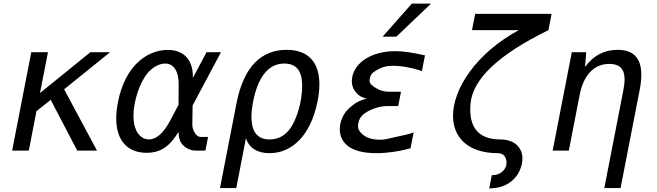

<svg xmlns="http://www.w3.org/2000/svg" viewBox="-20 -837 3652 1067"><path d="M47.4 0H140.1L182.6 -219.2L261.7 -282.2L409.2 0H519L336.4 -340.8L591.8 -546.9H482.4L202.1 -319.8L246.6 -546.9H153.8Z M795.4 12.2C887.2 12.2 933.6 -41.5 972.2 -104.5C972.7 -74.2 978 -55.2 988.3 -41C1005.4 -16.6 1037.1 0 1067.4 0H1121.6L1136.2 -76.2H1092.8C1071.8 -76.2 1048.3 -112.8 1048.8 -143.6L1050.3 -250.5L1208 -546.9H1127.9L1051.8 -403.8C1054.7 -502.9 1002 -559.6 913.1 -559.6H904.8C792.5 -555.2 675.8 -468.8 636.2 -272.9C629.4 -238.8 626 -207.5 626 -179.2C626 -55.7 688.5 12.2 795.4 12.2ZM807.6 -62C777.3 -62 751 -82 736.3 -114.3C726.1 -136.2 721.7 -164.1 721.7 -193.4C721.7 -277.3 757.8 -379.4 798.8 -429.2C825.7 -461.9 864.3 -483.9 897.9 -483.9C938.5 -483.9 973.1 -451.7 972.7 -367.2L972.2 -254.4L925.3 -166C887.2 -94.2 846.2 -62 807.6 -62Z M1202.6 208H1293L1346.7 -68.8C1364.7 -14.6 1409.7 14.2 1477.5 14.2C1606 14.2 1707 -88.4 1744.1 -271C1751.5 -306.2 1754.9 -338.9 1754.9 -368.2C1754.9 -489.7 1694.3 -560.1 1572.8 -560.1C1437 -560.1 1335 -472.2 1294.4 -263.7ZM1478.5 -62C1412.1 -62 1377.4 -103.5 1377.4 -187C1377.4 -211.9 1380.4 -240.7 1386.7 -272.9C1414.6 -415 1475.1 -483.9 1560.1 -483.9C1602.5 -483.9 1633.3 -466.8 1647.9 -430.7C1655.8 -411.6 1659.2 -386.2 1659.2 -357.9C1659.2 -275.9 1629.9 -168.9 1586.9 -115.2C1560.5 -82 1524.4 -62 1478.5 -62Z M2106.4 -633.3H2182.6L2375.5 -816.9H2268.6ZM2071.8 14.2C2130.9 14.2 2197.3 4.9 2261.2 -12.7L2278.8 -101.1C2260.7 -93.8 2218.8 -84 2192.4 -78.6L2185.1 -77.1L2122.6 -63C2112.3 -61.5 2104 -60.5 2091.3 -60.5C2056.6 -60.5 2025.9 -67.9 2004.9 -82.5C2002.4 -84 2000.5 -85.9 1998 -87.4C1979 -102.5 1969.7 -118.7 1969.7 -135.7C1969.7 -143.6 1971.2 -152.8 1972.2 -156.7C1976.6 -178.7 1991.2 -199.2 2022 -216.8C2052.7 -234.4 2095.7 -247.6 2131.3 -247.6H2192.9L2208.5 -327.1H2146.5C2109.4 -327.1 2085 -336.4 2060.1 -353.5C2039.6 -367.7 2033.7 -377 2033.7 -388.2C2033.7 -392.1 2034.2 -396.5 2035.2 -400.9C2038.6 -416.5 2043.5 -426.3 2054.7 -435.1L2076.2 -448.7C2094.2 -460 2121.6 -469.7 2146 -470.7L2161.1 -471.2C2198.2 -472.2 2263.7 -463.4 2324.7 -441.9L2341.8 -529.3C2273.4 -544.9 2221.2 -552.7 2175.8 -552.7C2049.3 -552.7 1951.7 -492.7 1937 -406.2C1936 -399.4 1935.1 -392.6 1935.1 -386.2C1935.1 -337.9 1967.8 -309.1 1988.8 -298.8C1996.6 -294.9 2008.8 -291 2018.1 -289.1C1989.3 -282.7 1963.4 -271 1940.9 -252.9L1923.3 -238.3C1890.6 -210.9 1868.2 -164.6 1868.2 -119.1C1868.2 -85.9 1880.4 -53.2 1909.2 -28.8C1944.8 1 2001 14.2 2071.8 14.2Z M2698.7 210C2804.7 210 2865.2 147 2880.4 72.3C2882.3 62.5 2883.3 53.2 2883.3 44.4C2883.3 -19 2837.4 -61.5 2762.2 -62C2649.4 -62 2593.3 -117.7 2593.3 -229C2593.3 -238.8 2593.8 -249.5 2594.7 -260.7C2606.9 -397.9 2751 -534.2 3027.8 -669.4L3045.4 -759.8H2620.6L2603 -669.4H2862.8C2624.5 -540 2497.6 -342.8 2497.6 -193.4C2497.6 -74.7 2578.1 14.2 2747.6 14.2C2779.3 14.2 2794.9 38.1 2794.9 66.9C2794.9 71.8 2794.4 77.1 2793.5 82C2789.1 106 2757.3 139.6 2712.9 136.2C2708.5 161.1 2703.6 185.5 2698.7 210Z M3338.4 208H3428.7L3535.2 -338.9C3541 -369.6 3543.9 -397 3543.9 -421.4C3543.9 -514.2 3500.5 -560.1 3412.1 -560.1C3337.4 -560.1 3275.9 -527.3 3231.4 -464.8L3237.8 -546.9H3157.7L3051.3 0H3141.1L3201.2 -309.1C3223.1 -422.4 3282.7 -481.9 3366.2 -481.9C3422.4 -481.9 3451.2 -455.1 3451.2 -395C3451.2 -378.4 3448.7 -359.9 3444.8 -338.9Z"/></svg>

Font: Hack
Style: Oblique
Weight: 400
Italic angle: -12°
Monospace: yes
Designer: Christopher Simpkins
Foundry: Christopher Simpkins
Version: Version 2.010